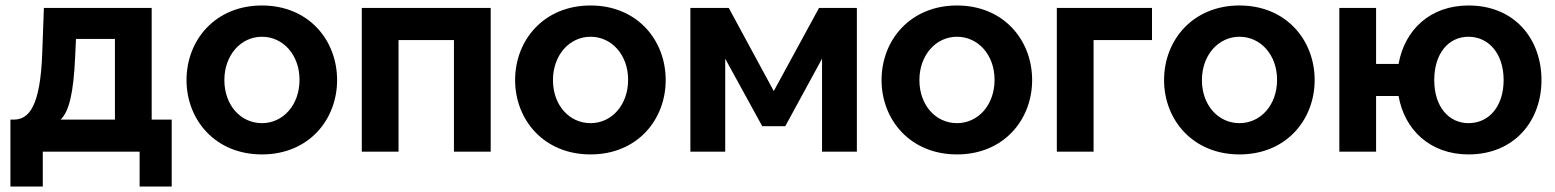

<svg xmlns="http://www.w3.org/2000/svg" viewBox="-20 -553 5668 700"><path d="M18 127H136V0H489V127H606V-117H533V-524H140L134 -359C127 -164 85 -118 32 -117H18ZM201 -117C232 -147 248 -213 254 -346L257 -411H399V-117Z M660 -261C660 -117 764 10 935 10C1106 10 1209 -117 1209 -261C1209 -407 1105 -533 935 -533C765 -533 660 -407 660 -261ZM935 -104C858 -104 798 -169 798 -261C798 -352 858 -419 935 -419C1012 -419 1072 -353 1072 -262C1072 -170 1012 -104 935 -104Z M1299 0H1433V-407H1635V0H1769V-524H1299Z M1858 -261C1858 -117 1962 10 2133 10C2304 10 2407 -117 2407 -261C2407 -407 2303 -533 2133 -533C1963 -533 1858 -407 1858 -261ZM2133 -104C2056 -104 1996 -169 1996 -261C1996 -352 2056 -419 2133 -419C2210 -419 2270 -353 2270 -262C2270 -170 2210 -104 2133 -104Z M2497 0H2624V-339L2759 -93H2843L2977 -339V0H3104V-524H2966L2801 -221L2637 -524H2497Z M3194 -261C3194 -117 3298 10 3469 10C3640 10 3743 -117 3743 -261C3743 -407 3639 -533 3469 -533C3299 -533 3194 -407 3194 -261ZM3469 -104C3392 -104 3332 -169 3332 -261C3332 -352 3392 -419 3469 -419C3546 -419 3606 -353 3606 -262C3606 -170 3546 -104 3469 -104Z M3833 0H3967V-407H4180V-524H3833Z M4224 -261C4224 -117 4328 10 4499 10C4670 10 4773 -117 4773 -261C4773 -407 4669 -533 4499 -533C4329 -533 4224 -407 4224 -261ZM4499 -104C4422 -104 4362 -169 4362 -261C4362 -352 4422 -419 4499 -419C4576 -419 4636 -353 4636 -262C4636 -170 4576 -104 4499 -104Z M5334 10C5500 10 5600 -111 5600 -261C5600 -410 5503 -533 5334 -533C5194 -533 5101 -444 5079 -320H4997V-524H4863V0H4997V-203H5079C5100 -81 5193 10 5334 10ZM5334 -104C5262 -104 5209 -164 5209 -261C5209 -357 5260 -419 5334 -419C5407 -419 5462 -358 5462 -261C5462 -167 5410 -104 5334 -104Z"/></svg>

Font: FIGSv2-sans-serif
Style: Bold
Weight: 700
Designer: Matt McInerney, Pablo Impallari, Rodrigo Fuenzalida,Mirko Velimirovic
Foundry: Matt McInerney, Pablo Impallari, Rodrigo Fuenzalida
Version: Version 4.021;hotconv 1.0.109;makeotfexe 2.5.65596